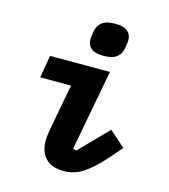

<svg xmlns="http://www.w3.org/2000/svg" viewBox="-113 -840 826 941"><g transform="rotate(15 300.0 -369.5)"><path d="M339 -584Q294 -584 275.5 -601.5Q257 -619 257 -645Q257 -650 258 -658.5Q259 -667 262 -685Q267 -717 289 -734Q311 -751 356 -751Q401 -751 419.5 -733.5Q438 -716 438 -690Q438 -685 437 -676.5Q436 -668 433 -650Q428 -618 406 -601Q384 -584 339 -584ZM298 12Q236 12 205 -20.5Q174 -53 174 -108Q174 -125 176 -141Q178 -157 184 -188L224 -402H68L87 -516H391L314 -106L331 -101L471 -244L551 -173L490 -103Q439 -46 394.5 -17Q350 12 298 12Z"/></g></svg>

Font: IBM Plex Mono
Style: Bold Italic
Weight: 700
Italic angle: -9°
Monospace: yes
Designer: Mike Abbink, Paul van der Laan, Pieter van Rosmalen
Foundry: Bold Monday
Version: Version 2.3